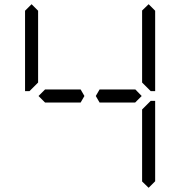

<svg xmlns="http://www.w3.org/2000/svg" viewBox="-20 -956 856 912"><path d="M207 -469H194L163 -500L194 -531H207H331H355H363L381 -500L363 -469H355H331ZM655 -436 696 -477H717V-95L686 -64L655 -94ZM686 -936 717 -905V-523H696L655 -564V-906ZM130 -533 120 -523H99V-905L130 -936L161 -905V-892V-564ZM609 -531H623L653 -500L622 -469H609H485H461H453L435 -500L453 -531H461H485Z"/></svg>

Font: DSEG14 Classic Mini
Style: Light
Weight: 300
Designer: Keshikan(Twitter:@keshinomi_88pro)
Version: Version 0.46